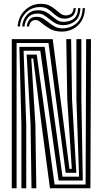

<svg xmlns="http://www.w3.org/2000/svg" viewBox="-20 -1010 551 1030"><path d="M43.2 0V-800H262.8L304.8 -475.8L352.5 -104H365.2L340.8 -477L335.5 -800H361.5L366.5 -477L389.5 -83H332.5L240.2 -779.2H69V0ZM94.8 0V-343L84 -758.5H219.5L315.2 -62.2H404.2L390 -477L389.8 -800H416.5V-477L424.2 -41.5H294.5L196.2 -737.8H106.5L120.8 -343V0ZM149 0 144 -343 123 -717H177.2L272.8 -20.2H439.2L442.2 -800H468L465 0H248L202.5 -344L158.2 -696.2H148L169.8 -343L174.8 0ZM74.8 -868Q78.2 -922 114.9 -956.1Q151.5 -990.2 201.2 -989.5Q228.2 -989 246.5 -979.6Q264.8 -970.2 278.4 -958.2Q292 -946.2 304.5 -937Q317 -927.8 332.2 -927.5Q348 -927 360.1 -934.8Q372.2 -942.5 374.8 -966.2H386.8Q384.8 -935 367.4 -922.4Q350 -909.8 326.8 -910Q305.5 -910.2 290.9 -919.5Q276.2 -928.8 263.2 -940.9Q250.2 -953 234.8 -962.4Q219.2 -971.8 196.5 -972Q151.5 -973 120.6 -942.9Q89.8 -912.8 87 -868ZM99.2 -868Q101.5 -904.5 124.4 -930.1Q147.2 -955.8 187.2 -954.8Q211 -954.2 227.9 -944.9Q244.8 -935.5 258.6 -923.4Q272.5 -911.2 286.9 -902.1Q301.2 -893 320.2 -892.8Q353 -892.2 375.2 -909.1Q397.5 -926 399 -966.2H411.2Q409.5 -917.5 382.2 -896.1Q355 -874.8 318 -875.2Q295 -875.5 278 -884.8Q261 -894 246.6 -906.1Q232.2 -918.2 217.5 -927.5Q202.8 -936.8 184.2 -937.2Q149.8 -938 131.5 -917Q113.2 -896 111.5 -868ZM123.8 -868Q125 -887.8 137.4 -904.2Q149.8 -920.8 179 -919.8Q196.8 -919.5 211.9 -910.1Q227 -900.8 242.1 -888.6Q257.2 -876.5 274.5 -867.2Q291.8 -858 314 -857.8Q355.2 -857.2 388.2 -883.2Q421.2 -909.2 423.5 -966.2H435.8Q434 -922.8 415.6 -894.8Q397.2 -866.8 369.2 -853.4Q341.2 -840 310.8 -840.5Q273 -840.8 247 -856Q221 -871.2 203.5 -886.6Q186 -902 173.2 -902.5Q154.8 -903.2 145.6 -891.2Q136.5 -879.2 136 -868Z"/></svg>

Font: Big Shoulders Inline Display ExtraBold
Style: Regular
Weight: 800
Designer: Patric King
Foundry: XO Type Co
Version: Version 1.000